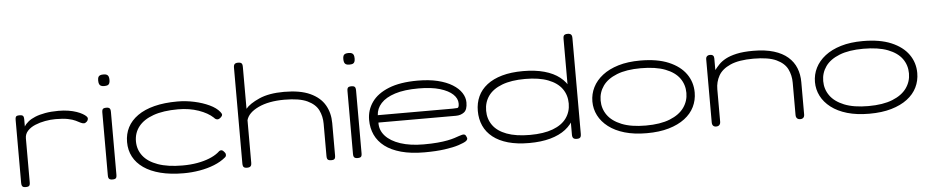

<svg xmlns="http://www.w3.org/2000/svg" viewBox="-41 -972 6149 1271"><g transform="rotate(-5 3034.0 -336.5)"><path d="M87 11Q77 11 71 8Q65 5 62.5 -2Q60 -9 60 -20V-437Q60 -449 62.5 -455.5Q65 -462 71 -464Q77 -466 88 -466Q98 -466 104.5 -464Q111 -462 114 -455.5Q117 -449 117 -437V-389Q127 -406 145.5 -421Q164 -436 192 -447.5Q220 -459 259 -466Q298 -473 347 -473Q384 -473 414 -468Q444 -463 467 -455Q490 -447 505.5 -438Q521 -429 529 -421Q537 -413 537 -407Q537 -394 527.5 -385Q518 -376 509 -376Q498 -376 486 -382.5Q474 -389 455.5 -398Q437 -407 405.5 -413.5Q374 -420 323 -420Q290 -420 254 -413.5Q218 -407 187 -394Q156 -381 136.5 -360Q117 -339 117 -310V-18Q117 -7 114.5 -0.5Q112 6 105.5 8.5Q99 11 87 11Z M664 11Q654 11 647.5 8Q641 5 638.5 -1.5Q636 -8 636 -19V-437Q636 -448 638.5 -454.5Q641 -461 647.5 -463.5Q654 -466 665 -466Q676 -466 682 -463Q688 -460 690.5 -453.5Q693 -447 693 -435V-18Q693 -7 690.5 -0.5Q688 6 681.5 8.5Q675 11 664 11ZM664 -610Q650 -610 642 -614Q634 -618 630.5 -627Q627 -636 627 -650Q627 -664 630.5 -672Q634 -680 642.5 -683.5Q651 -687 665 -687Q679 -687 687 -683Q695 -679 698.5 -670.5Q702 -662 702 -647Q702 -634 698.5 -625.5Q695 -617 687 -613.5Q679 -610 664 -610Z M1139 11Q1051 11 984.5 -6Q918 -23 873 -54.5Q828 -86 805 -129.5Q782 -173 782 -227Q782 -281 804.5 -324.5Q827 -368 872 -400Q917 -432 983.5 -449Q1050 -466 1137 -466Q1193 -466 1248.5 -454Q1304 -442 1348.5 -421Q1393 -400 1415 -372Q1424 -361 1424.5 -354.5Q1425 -348 1419 -341Q1413 -334 1406 -329.5Q1399 -325 1393 -325Q1379 -325 1369 -338Q1351 -355 1327 -368.5Q1303 -382 1273 -392.5Q1243 -403 1209 -408.5Q1175 -414 1137 -414Q1038 -414 972.5 -390.5Q907 -367 874 -325Q841 -283 841 -227Q841 -172 873.5 -130Q906 -88 971.5 -64.5Q1037 -41 1135 -41Q1188 -41 1233 -49Q1278 -57 1313 -71Q1348 -85 1371 -103Q1379 -110 1384.5 -114.5Q1390 -119 1398 -119Q1404 -119 1409.5 -114.5Q1415 -110 1421 -102Q1425 -98 1426 -92Q1427 -86 1426 -80.5Q1425 -75 1419 -70Q1387 -43 1342 -25Q1297 -7 1244.5 2Q1192 11 1139 11Z M1559 11Q1548 11 1541.5 8Q1535 5 1532.5 -2Q1530 -9 1530 -20V-657Q1530 -668 1533 -674.5Q1536 -681 1542.5 -684Q1549 -687 1560 -687Q1571 -687 1577.5 -684Q1584 -681 1586.5 -674.5Q1589 -668 1589 -656V-378Q1615 -410 1680 -439Q1745 -468 1846 -468Q1953 -468 2019 -437.5Q2085 -407 2115.5 -354.5Q2146 -302 2146 -234V-19Q2146 -8 2143.5 -1.5Q2141 5 2135 7.5Q2129 10 2118 10Q2107 10 2100.5 7Q2094 4 2091.5 -2.5Q2089 -9 2089 -20V-235Q2089 -284 2069 -325Q2049 -366 1996 -391Q1943 -416 1844 -416Q1739 -416 1670.5 -383.5Q1602 -351 1589 -302V-19Q1589 -8 1586 -1.5Q1583 5 1576.5 8Q1570 11 1559 11Z M2293 11Q2283 11 2276.5 8Q2270 5 2267.5 -1.5Q2265 -8 2265 -19V-437Q2265 -448 2267.5 -454.5Q2270 -461 2276.5 -463.5Q2283 -466 2294 -466Q2305 -466 2311 -463Q2317 -460 2319.5 -453.5Q2322 -447 2322 -435V-18Q2322 -7 2319.5 -0.5Q2317 6 2310.5 8.5Q2304 11 2293 11ZM2293 -610Q2279 -610 2271 -614Q2263 -618 2259.5 -627Q2256 -636 2256 -650Q2256 -664 2259.5 -672Q2263 -680 2271.5 -683.5Q2280 -687 2294 -687Q2308 -687 2316 -683Q2324 -679 2327.5 -670.5Q2331 -662 2331 -647Q2331 -634 2327.5 -625.5Q2324 -617 2316 -613.5Q2308 -610 2293 -610Z M2738 12Q2649 12 2583.5 -6Q2518 -24 2475.5 -56.5Q2433 -89 2412 -134Q2391 -179 2391 -234Q2391 -299 2428 -351.5Q2465 -404 2541 -434.5Q2617 -465 2733 -465Q2809 -465 2866.5 -451Q2924 -437 2963.5 -412.5Q3003 -388 3023 -357Q3043 -326 3043 -293Q3043 -245 3020.5 -228Q2998 -211 2966 -211H2451Q2449 -161 2483.5 -122.5Q2518 -84 2583 -62.5Q2648 -41 2737 -41Q2790 -41 2829 -44.5Q2868 -48 2896 -53.5Q2924 -59 2942.5 -65Q2961 -71 2973.5 -75.5Q2986 -80 2995 -82Q3003 -84 3010 -82.5Q3017 -81 3021 -73Q3029 -58 3027 -51Q3025 -44 3017 -38Q3003 -28 2966.5 -16Q2930 -4 2872.5 4Q2815 12 2738 12ZM2451 -260H2949Q2969 -260 2980 -261.5Q2991 -263 2991 -291Q2991 -324 2962 -351.5Q2933 -379 2876.5 -396Q2820 -413 2735 -413Q2640 -413 2578 -393Q2516 -373 2484.5 -338.5Q2453 -304 2451 -260Z M3434 11Q3354 11 3294 -6Q3234 -23 3193.5 -55Q3153 -87 3133 -131.5Q3113 -176 3113 -230Q3113 -283 3133 -326.5Q3153 -370 3193.5 -401.5Q3234 -433 3294 -450Q3354 -467 3434 -467Q3514 -467 3575 -450Q3636 -433 3676.5 -401Q3717 -369 3737.5 -325Q3758 -281 3758 -227Q3758 -173 3737.5 -129.5Q3717 -86 3676.5 -54.5Q3636 -23 3575 -6Q3514 11 3434 11ZM3443 -42Q3535 -42 3596 -65Q3657 -88 3687 -130Q3717 -172 3717 -227Q3717 -283 3687 -325Q3657 -367 3596 -390.5Q3535 -414 3443 -414Q3351 -414 3289.5 -390.5Q3228 -367 3198 -325Q3168 -283 3168 -227Q3168 -172 3198 -130Q3228 -88 3289.5 -65Q3351 -42 3443 -42ZM3750 11Q3734 11 3727 4Q3720 -3 3720 -19V-656Q3720 -668 3722.5 -674.5Q3725 -681 3732 -684Q3739 -687 3749 -687Q3760 -687 3766.5 -684Q3773 -681 3776 -674.5Q3779 -668 3779 -657V-20Q3779 -9 3776.5 -2Q3774 5 3767.5 8Q3761 11 3750 11Z M4215 14Q4132 14 4068.5 -4.5Q4005 -23 3961.5 -56.5Q3918 -90 3896 -133.5Q3874 -177 3874 -226Q3874 -276 3896 -320Q3918 -364 3961 -397.5Q4004 -431 4067 -450Q4130 -469 4213 -469Q4326 -469 4401.5 -437Q4477 -405 4515.5 -350.5Q4554 -296 4554 -227Q4554 -176 4532.5 -132Q4511 -88 4468 -55.5Q4425 -23 4362 -4.5Q4299 14 4215 14ZM4213 -37Q4310 -37 4373.5 -62.5Q4437 -88 4468 -131.5Q4499 -175 4499 -229Q4499 -284 4468.5 -326.5Q4438 -369 4374.5 -393.5Q4311 -418 4212 -418Q4116 -418 4053 -393Q3990 -368 3959.5 -325Q3929 -282 3929 -228Q3929 -174 3959.5 -131Q3990 -88 4053 -62.5Q4116 -37 4213 -37Z M4676 10Q4667 10 4661 6.5Q4655 3 4652 -3.5Q4649 -10 4649 -20V-440Q4649 -449 4652.5 -454.5Q4656 -460 4662 -463Q4668 -466 4677 -466Q4683 -466 4688 -464.5Q4693 -463 4696.5 -459.5Q4700 -456 4701.5 -451Q4703 -446 4703 -440V-363Q4716 -380 4733.5 -398.5Q4751 -417 4779.5 -432.5Q4808 -448 4852.5 -458Q4897 -468 4963 -468Q5043 -468 5100 -450.5Q5157 -433 5193 -401.5Q5229 -370 5246 -327.5Q5263 -285 5263 -234V-19Q5263 -10 5260 -3.5Q5257 3 5250.5 6.5Q5244 10 5235 10Q5226 10 5219.5 6.5Q5213 3 5209.5 -3.5Q5206 -10 5206 -20V-235Q5206 -284 5186 -325Q5166 -366 5113 -391Q5060 -416 4961 -416Q4863 -416 4807 -391Q4751 -366 4728 -325Q4705 -284 4705 -235V-19Q4705 -10 4701.5 -3.5Q4698 3 4692 6.5Q4686 10 4676 10Z M5694 14Q5611 14 5547.5 -4.5Q5484 -23 5440.5 -56.5Q5397 -90 5375 -133.5Q5353 -177 5353 -226Q5353 -276 5375 -320Q5397 -364 5440 -397.5Q5483 -431 5546 -450Q5609 -469 5692 -469Q5805 -469 5880.5 -437Q5956 -405 5994.5 -350.5Q6033 -296 6033 -227Q6033 -176 6011.5 -132Q5990 -88 5947 -55.5Q5904 -23 5841 -4.5Q5778 14 5694 14ZM5692 -37Q5789 -37 5852.5 -62.5Q5916 -88 5947 -131.5Q5978 -175 5978 -229Q5978 -284 5947.5 -326.5Q5917 -369 5853.5 -393.5Q5790 -418 5691 -418Q5595 -418 5532 -393Q5469 -368 5438.5 -325Q5408 -282 5408 -228Q5408 -174 5438.5 -131Q5469 -88 5532 -62.5Q5595 -37 5692 -37Z"/></g></svg>

Font: Fredoka Expanded Light
Style: Regular
Weight: 300
Width: 7
Designer: Ben Nathan
Foundry: Milena B. Brandão, Ben Nathan
Version: Version 2.001